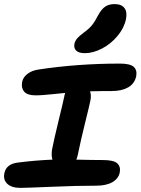

<svg xmlns="http://www.w3.org/2000/svg" viewBox="-20 -955 686 936"><path d="M393.1 -695.8Q364.7 -695.8 351.8 -708Q338.9 -720.2 342.8 -741.2Q346.2 -756.3 356.4 -768.1Q366.7 -779.8 388.2 -795.9Q414.1 -814.5 428.5 -832.3Q442.9 -850.1 458 -879.9Q474.6 -910.6 493.2 -922.9Q511.7 -935.1 538.1 -935.1Q572.3 -935.1 586.7 -915.8Q601.1 -896.5 594.2 -861.8Q585.4 -818.8 553.2 -780Q521 -741.2 477.5 -718.5Q434.1 -695.8 393.1 -695.8ZM80.1 -39.1Q36.6 -39.1 15.9 -58.6Q-4.9 -78.1 1 -108.9Q9.3 -154.3 64 -162.1Q150.4 -173.3 235.8 -176.8Q229 -195.3 233.9 -227.1Q244.1 -278.8 265.6 -366.7Q287.1 -454.6 293 -482.9Q293.9 -490.7 297.9 -502Q277.3 -500 243.7 -496.6Q210 -493.2 190.7 -491.7Q171.4 -490.2 152.8 -490.2Q113.8 -490.2 98.1 -508.1Q82.5 -525.9 87.9 -555.2Q92.3 -578.6 114.3 -595.2Q136.2 -611.8 168.9 -616.2Q359.4 -645 564.9 -645Q613.3 -645 631.3 -629.6Q649.4 -614.3 644 -583Q635.7 -546.4 604.2 -528.8Q572.8 -511.2 525.9 -511.2Q467.3 -511.2 418.9 -509.8Q425.8 -491.7 420.9 -465.8Q417 -445.3 395 -356.7Q373 -268.1 359.9 -203.1Q356.9 -188 352.1 -176.8Q430.2 -174.8 481 -174.8Q534.2 -174.8 551.5 -158.9Q568.8 -143.1 564 -115.2Q558.1 -84.5 528.3 -67.1Q498.5 -49.8 449.2 -49.8Q353.5 -49.8 230 -44.4Q106.4 -39.1 80.1 -39.1Z"/></svg>

Font: Shantell Sans Irregular
Style: Italic
Weight: 600
Italic angle: -11.31°
Designer: Stephen Nixon, Anya Danilova, Shantell Martin
Foundry: Arrow Type
Version: Version 1.006;[9816181b4]